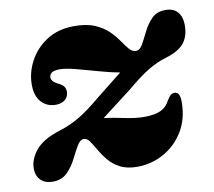

<svg xmlns="http://www.w3.org/2000/svg" viewBox="-62 -550 707 633"><g transform="rotate(-10 292.0 -233.5)"><path d="M530 -172.5Q530 -115 504.2 -73.2Q478.5 -31.5 437.2 -9Q396 13.5 349 13.5Q314.5 13.5 291.5 1.2Q268.5 -11 253.8 -29Q239 -47 228.8 -65Q218.5 -83 210 -95.2Q201.5 -107.5 191 -107.5Q178 -107.5 167.5 -89.2Q157 -71 145 -47Q133 -23 114.5 -4.8Q96 13.5 66 13.5Q41.5 13.5 26.5 -0.5Q11.5 -14.5 11.5 -40.5Q11.5 -71 35.5 -100.5Q59.5 -130 116 -148Q155 -160 187 -179.5Q219 -199 257 -231Q286 -254.5 308.8 -272.2Q331.5 -290 347 -302.5Q318.5 -307.5 280.8 -318.2Q243 -329 207.8 -338.2Q172.5 -347.5 152 -347.5Q117.5 -347.5 117.5 -326Q117.5 -320.5 121.8 -314.5Q126 -308.5 139 -302Q152.5 -295.5 157.8 -288.5Q163 -281.5 163 -271.5Q163 -254.5 151.2 -244.5Q139.5 -234.5 120 -234.5Q90.5 -234.5 71.8 -254.8Q53 -275 53 -313.5Q53 -354 73.5 -392.2Q94 -430.5 132.2 -455Q170.5 -479.5 223.5 -479.5Q265 -479.5 292.5 -467.8Q320 -456 337.5 -438.8Q355 -421.5 366.8 -404.2Q378.5 -387 388.5 -375.2Q398.5 -363.5 411 -363.5Q424 -363.5 433.8 -381Q443.5 -398.5 454.8 -421.5Q466 -444.5 483.2 -462Q500.5 -479.5 529 -479.5Q557 -479.5 570.5 -463Q584 -446.5 584 -420Q584 -382 565.5 -359.5Q547 -337 505 -324.5Q475 -316 444 -297.5Q413 -279 368.5 -241.5Q333 -214.5 308.5 -195.5Q284 -176.5 267.5 -164Q296 -160.5 333.5 -152.5Q371 -144.5 400 -144.5Q436 -144.5 456 -154.2Q476 -164 485.5 -184Q493.5 -197 499 -201.2Q504.5 -205.5 512 -205.5Q530 -205.5 530 -172.5Z"/></g></svg>

Font: Fraunces 9pt S000
Style: Bold Italic
Weight: 700
Italic angle: -16°
Version: Version 1.000; ttfautohint (v1.8.3)